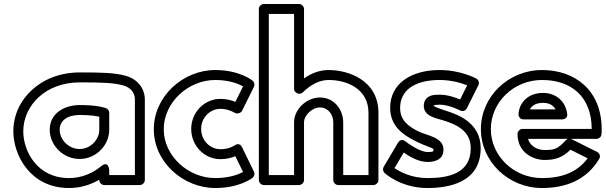

<svg xmlns="http://www.w3.org/2000/svg" viewBox="-20 -905 3044 965"><path d="M658 -25H529V-50C529 -50 526.2 -101.1 488 -69.2C444.1 -32.7 387.7 -10 327 -10C165.7 -10 97 -146.2 97 -245C97 -374.5 208.6 -491 381 -491C495 -491 551.8 -488.7 598.5 -475.9C637.3 -465.4 658 -439 658 -404ZM683 25C693.7 25 708 15.1 708 0V-404C708 -463 668.7 -508.7 611.6 -524.1C556.2 -539.3 495 -541 381 -541C185.4 -541 47 -405.5 47 -245C47 -127.8 130.3 40 327 40C382.3 40 433.6 24.8 479 -1.9V0C479 10.7 488.9 25 504 25ZM230 -253C230 -173.6 298.3 -106 380 -106C461.9 -106 529 -173.8 529 -253V-338C529 -349.1 521.1 -358.9 511.4 -361.9C464.3 -376.5 407.8 -377 380 -377C305.4 -377 230 -337.1 230 -253ZM280 -253C280 -298.9 318.6 -327 380 -327C402.3 -327 443.8 -326.2 479 -318.7V-253C479 -202.2 434.1 -156 380 -156C325.7 -156 280 -202.4 280 -253Z M1163.8 -335.7C1176.3 -332.8 1191.3 -337.7 1196.4 -347.9L1256.4 -468.9C1261.2 -478.5 1259 -491.8 1249.9 -499.3C1247 -501.7 1183.3 -553 1062 -553C900.2 -553 753 -421.3 753 -255C753 -89.4 901.5 40 1062 40C1182.5 40 1245.4 -8.2 1249.8 -11.7C1257.8 -18.4 1261.8 -31.1 1256.5 -42L1196.5 -165C1185.2 -188.2 1167.4 -179.3 1160.5 -175C1157.4 -172.9 1131.4 -155 1088 -155C1035.5 -155 991 -199 991 -257C991 -313.8 1035.4 -358 1088 -358C1130.4 -358 1162.1 -336.8 1163.8 -335.7ZM1088 -408C1006.6 -408 941 -340.2 941 -257C941 -173 1006.5 -105 1088 -105C1120 -105 1146.9 -113.2 1162.8 -119.9L1201.6 -40.4C1178.2 -28.2 1131.9 -10 1062 -10C926.5 -10 803 -120.6 803 -255C803 -390.7 925.8 -503 1062 -503C1132.4 -503 1179.1 -483.4 1201.7 -471.1L1163 -393C1144.5 -400.8 1119.9 -408 1088 -408Z M1331 -25V-835H1458V-459C1458 -443.9 1472.3 -434 1483 -434H1485C1491.8 -434 1498.8 -437.4 1502.7 -441.3C1539.7 -478.3 1584.9 -503 1632 -503C1721.1 -503 1832 -460.3 1832 -338V-25H1705V-290C1705 -351.3 1661.8 -415 1588 -415C1521.5 -415 1458 -356.7 1458 -290V-25ZM1281 0C1281 10.7 1290.9 25 1306 25H1483C1493.7 25 1508 15.1 1508 0V-290C1508 -325.3 1548.5 -365 1588 -365C1628.2 -365 1655 -330.7 1655 -290V0C1655 10.7 1664.9 25 1680 25H1857C1867.7 25 1882 15.1 1882 0V-338C1882 -501.7 1730.9 -553 1632 -553C1585.9 -553 1545.3 -536.9 1508 -511V-860C1508 -870.7 1498.1 -885 1483 -885H1306C1295.3 -885 1281 -875.1 1281 -860Z M2190 -503C2250.4 -503 2301.7 -486.6 2328 -476L2292.5 -404.9C2267.3 -415.5 2230.1 -429 2190 -429C2163.9 -429 2137.6 -428.1 2120.8 -407C2112.6 -396.7 2110 -384.3 2110 -373C2110 -319.8 2173 -311.1 2207.5 -300.1C2275.6 -279.1 2346 -246.6 2346 -160C2346 -32.6 2233.6 -10 2128 -10C2046.9 -10 1988.6 -42.3 1962.8 -60.2L2009.3 -138.3C2035.7 -120 2081.3 -91 2129 -91C2151.2 -91 2209 -94.7 2209 -153C2209 -216.8 2124 -223.2 2081.5 -245.2C2030.6 -271.6 1991 -300.2 1991 -363C1991 -448.8 2061 -503 2190 -503ZM2190 -553C2049 -553 1941 -487.2 1941 -363C1941 -271.8 2005.3 -228.4 2058.5 -200.8C2132 -162.8 2159 -163.2 2159 -153C2159 -143.3 2156.8 -141 2129 -141C2085.9 -141 2018.1 -194.1 2018.1 -194.1C1997.8 -211.1 1984.4 -194.3 1980.5 -187.8L1908.5 -66.8C1902.8 -57.1 1904.3 -43.7 1913 -35.7C1915.1 -33.7 1994.5 40 2128 40C2232.4 40 2396 14.6 2396 -160C2396 -283.4 2290.4 -326.9 2222.5 -347.9C2184 -360.1 2161.8 -369.7 2160 -372.6C2160 -372.6 2160 -372.7 2160 -373C2160 -374.2 2160.1 -375.1 2160.2 -375.7C2162.9 -376.9 2173 -379 2190 -379C2236.2 -379 2292.3 -349.9 2292.3 -349.9C2305.3 -343 2320.4 -348.9 2326.4 -360.8L2384.4 -476.8C2390.1 -488.2 2385.9 -503.4 2374 -509.9C2372.1 -511 2295.6 -553 2190 -553Z M2835 -207C2830.7 -205.7 2826.7 -203.3 2823.7 -200.1C2783.3 -156.8 2769.3 -151 2717 -151C2685.1 -151 2645.3 -166.9 2634.1 -207ZM2849 -207H2978C2989.2 -207 3000.6 -215.6 3002.7 -227.9C3004.3 -237.9 3004 -248.7 3004 -256C3004 -450.2 2871.1 -553 2704 -553C2536 -553 2397 -420.6 2397 -256C2397 -92.3 2536 40 2704 40C2823.4 40 2928 -0.1 2991.5 -106.2C3000.2 -120.8 2992.6 -135.7 2981.2 -141.4L2853.2 -205.4C2852.3 -205.8 2850.4 -206.6 2849 -207ZM2954 -257H2606C2590.9 -257 2581 -242.7 2581 -232C2581 -134.4 2664.6 -101 2717 -101C2772.1 -101 2807.6 -113.7 2847.2 -152.5L2933.5 -109.3C2880.8 -38.5 2803 -10 2704 -10C2562 -10 2447 -121.7 2447 -256C2447 -391.4 2562 -503 2704 -503C2848.9 -503 2953.1 -422.1 2954 -257ZM2611 -305H2806C2815.8 -305 2834.1 -310.8 2830.7 -333.7C2821 -399.5 2771.9 -438 2709 -438C2636.6 -438 2589.9 -391.7 2586.1 -331.6C2585.2 -318.7 2594.5 -305 2611 -305ZM2643 -355C2652.6 -373.3 2672.2 -388 2709 -388C2740.4 -388 2760.4 -376.5 2772.2 -355Z"/></svg>

Font: Hussar Techniczny
Style: Bold 
Weight: 700
Foundry: Cannot Into Space Fonts
Version: Version 0.77